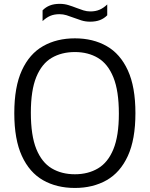

<svg xmlns="http://www.w3.org/2000/svg" viewBox="-20 -944 760 974"><path d="M360 9.5Q267.5 9.5 198.5 -29.8Q129.5 -69 91 -152.8Q52.5 -236.5 52.5 -370Q52.5 -503.5 91 -587.2Q129.5 -671 198.8 -710.2Q268 -749.5 360 -749.5Q452 -749.5 521 -710.2Q590 -671 628.5 -587.2Q667 -503.5 667 -370Q667 -236.5 628.5 -152.8Q590 -69 520.8 -29.8Q451.5 9.5 360 9.5ZM360 -60Q427 -60 477.2 -89.8Q527.5 -119.5 555.2 -187Q583 -254.5 583 -367.5Q583 -483 555.2 -551.5Q527.5 -620 477.2 -650Q427 -680 360 -680Q292.5 -680 242.2 -650.5Q192 -621 164.2 -553.5Q136.5 -486 136.5 -372.5Q136.5 -256.5 164.2 -188.2Q192 -120 242.2 -90Q292.5 -60 360 -60ZM437 -834Q413.5 -834 392.8 -840.5Q372 -847 352.5 -854.5Q334.5 -861.5 317.2 -866.8Q300 -872 282 -872Q255 -872 235 -863.5Q215 -855 196 -837V-891.5Q212 -908 233 -916.2Q254 -924.5 283 -924.5Q306.5 -924.5 327.5 -918Q348.5 -911.5 367.5 -904Q385.5 -897 402.8 -891.5Q420 -886 438 -886Q465 -886 485.2 -894.8Q505.5 -903.5 524 -921.5V-866.5Q508.5 -850.5 487.2 -842.2Q466 -834 437 -834Z"/></svg>

Font: Encode Sans Condensed Thin
Style: Regular
Weight: 400
Version: Version 3.002